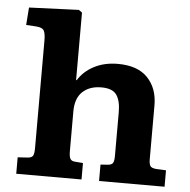

<svg xmlns="http://www.w3.org/2000/svg" viewBox="-54 -820 865 873"><g transform="rotate(5 379.0 -383.5)"><path d="M52 0V-75L98 -78Q115 -79 121 -88Q127 -97 127 -124V-614Q127 -647 119.5 -660Q112 -673 85 -675L38 -678L44 -758L271 -767L286 -756V-448H289Q314 -489 361 -513.5Q408 -538 469 -538Q560 -538 605.5 -490Q651 -442 651 -365V-118Q651 -100 656 -89.5Q661 -79 685 -77L729 -75V0H430V-75L461 -77Q480 -78 486 -87Q492 -96 492 -119V-320Q492 -371 473.5 -398Q455 -425 404 -425Q350 -425 318 -395Q286 -365 286 -305V-122Q286 -100 291.5 -89.5Q297 -79 313 -78L350 -75V0Z"/></g></svg>

Font: Literata 7pt
Style: Bold
Weight: 700
Designer: Latin by Veronika Burian and Jose Scaglione. Greek by Irene Vlachou. Cyrillic by Vera Evstafieva.
Foundry: TypeTogether
Version: Version 3.002